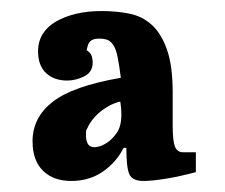

<svg xmlns="http://www.w3.org/2000/svg" viewBox="-20 -750 407 348"><path d="M39 -494Q39 -459 58 -440.5Q77 -422 109 -422Q142 -422 166.5 -439Q191 -456 204 -482H209Q209 -446 214.5 -434Q220 -422 240 -422Q255 -422 280 -426Q305 -430 335 -438V-474H312Q301 -474 297 -484.5Q293 -495 293 -522V-582Q293 -631 282.5 -660.5Q272 -690 254.5 -705.5Q237 -721 213.5 -725.5Q190 -730 164 -730Q139 -730 118 -725Q97 -720 81.5 -711Q66 -702 57.5 -688.5Q49 -675 49 -657Q49 -631 63.5 -617.5Q78 -604 102 -604Q117 -604 132.5 -611.5Q148 -619 148 -637Q148 -641 146.5 -647.5Q145 -654 137 -659Q138 -663 139 -667Q140 -671 142.5 -674Q145 -677 149 -678.5Q153 -680 159 -680Q168 -680 174 -678Q180 -676 185 -669Q190 -662 193 -647.5Q196 -633 199 -609Q112 -594 75.5 -565.5Q39 -537 39 -494ZM153 -483Q142 -483 138.5 -490.5Q135 -498 136 -511Q136 -514 137 -515.5Q138 -517 139 -519Q142 -526 147.5 -533Q153 -540 160 -546Q167 -552 176.5 -557.5Q186 -563 198 -566Q199 -560 199.5 -554Q200 -548 200 -543Q200 -521 191.5 -509Q183 -497 173.5 -491Q164 -485 157 -484Q150 -483 153 -483Z"/></svg>

Font: GradeGX
Style: Regular
Weight: 100
Width: 1
Designer: Adam Twardoch
Foundry: Adam Twardoch
Version: Version 2.002; DEVELOPMENT